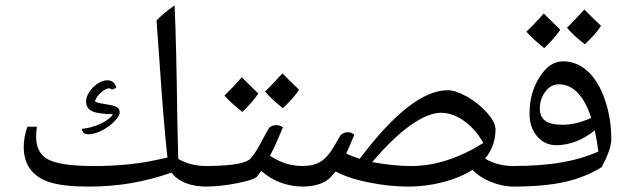

<svg xmlns="http://www.w3.org/2000/svg" viewBox="-20 -691 2334 711"><path d="M753.4 -67.9C753.4 -73.2 750.5 -76.2 744.6 -76.2C705.1 -76.2 670.4 -85 640.1 -102.5L636.7 -239.7C634.3 -435.5 630.9 -579.6 626.5 -670.9C601.1 -653.3 578.6 -634.8 559.6 -615.2L569.3 -481.9C580.6 -314 590.8 -189 600.1 -107.4L537.6 -94.2C472.2 -82 402.8 -76.2 329.1 -76.2C247.1 -76.2 190.9 -84 160.2 -99.6C129.4 -114.7 113.8 -143.1 113.8 -184.1C113.8 -198.2 114.7 -210.4 116.7 -221.7H81.5C72.3 -195.8 67.9 -170.9 67.9 -146C67.9 -113.3 76.2 -86.4 92.3 -64.5C108.4 -42.5 132.8 -25.9 166 -15.6C199.2 -5.4 246.6 0 307.6 0C363.8 0 416.5 -4.4 464.8 -12.7C513.2 -21 563 -33.7 615.2 -51.8L618.7 -47.4C643.6 -16.6 688.5 0 744.6 0C750.5 0 753.4 -2.9 753.4 -8.3ZM397.9 -268.1C394 -260.3 386.2 -253.4 376 -246.1C353 -230.5 318.8 -217.3 283.7 -213.9C283.7 -202.6 290.5 -193.8 306.6 -193.8C359.9 -193.8 423.3 -250.5 423.3 -274.4C423.3 -281.7 421.4 -288.6 414.1 -293C395.5 -306.2 356.4 -303.2 331.5 -314.9C336.4 -337.9 368.2 -363.8 383.3 -363.8C387.7 -363.8 391.6 -362.3 394.5 -358.9L410.6 -365.7C406.2 -384.3 395.5 -393.6 377.4 -393.6C338.9 -393.6 298.8 -347.2 298.8 -316.4C298.8 -279.3 327.6 -269.5 397.9 -268.1Z M1003.4 -227.5C988.8 -227.5 978.5 -222.2 972.7 -211.4L955.1 -179.2C932.1 -134.8 914.6 -107.9 902.8 -99.6C878.9 -82.5 818.8 -76.2 736.3 -76.2C731 -76.2 728 -73.2 728 -67.9V-8.3C728 -2.9 731 0 736.3 0C776.4 0 817.4 -4.4 858.9 -12.7C900.4 -21 924.3 -29.3 931.2 -36.6L947.3 -58.1C991.2 -19.5 1043.9 0 1105.5 0C1110.8 0 1113.8 -2.9 1113.8 -8.3V-67.9C1113.8 -73.2 1110.8 -76.2 1105.5 -76.2C1060.1 -76.2 1024.4 -85.4 979.5 -114.3C981.4 -116.7 986.8 -127.4 996.1 -147C1005.4 -166.5 1015.6 -190.9 1027.8 -219.7C1020.5 -225.1 1012.7 -227.5 1003.4 -227.5ZM936.5 -344.7C903.8 -376.5 883.3 -396.5 875.5 -404.8C850.1 -376 828.6 -353.5 811 -337.4C825.2 -320.8 847.7 -300.3 877.4 -276.4C904.8 -302.7 924.3 -325.7 936.5 -344.7ZM1087.4 -358.9C1054.2 -390.6 1033.7 -411.1 1025.9 -419.4C990.2 -380.9 968.8 -358.4 961.4 -352.1C977.1 -333.5 999 -313 1027.3 -290.5C1055.2 -316.4 1075.2 -338.9 1087.4 -358.9Z M1882.8 0C1888.7 0 1891.6 -2.9 1891.6 -8.3V-67.9C1891.6 -73.2 1888.7 -76.2 1882.8 -76.2C1842.3 -76.2 1806.6 -85.4 1776.4 -103.5C1802.2 -135.3 1814.9 -170.9 1814.9 -211.4C1814.9 -229.5 1804.2 -251 1782.2 -274.9C1760.3 -298.8 1735.8 -318.8 1708 -334C1680.2 -349.1 1657.2 -356.9 1638.2 -356.9C1548.3 -356.9 1439.5 -272.5 1312 -103C1294.9 -108.4 1278.3 -114.7 1262.2 -122.6C1268.1 -134.8 1277.8 -158.2 1292 -191.9C1285.6 -198.2 1277.8 -201.2 1268.6 -201.2C1254.4 -201.2 1243.7 -195.3 1236.8 -183.6L1221.2 -155.8C1203.1 -124.5 1185.5 -103.5 1168 -92.8C1150.4 -81.5 1126.5 -76.2 1096.7 -76.2C1091.3 -76.2 1088.4 -73.2 1088.4 -67.9V-8.3C1088.4 -2.9 1091.3 0 1096.7 0C1147.5 0 1184.1 -12.2 1206.1 -36.6L1223.1 -56.2C1252.9 -39.6 1293.5 -25.9 1344.2 -15.6C1395 -5.4 1444.3 0 1492.7 0C1535.2 0 1578.1 -5.4 1621.1 -16.6C1663.6 -27.8 1699.7 -43 1729.5 -62C1747.6 -43.5 1770.5 -28.3 1798.3 -17.1C1826.2 -5.9 1854.5 0 1882.8 0ZM1502.9 -76.2C1458.5 -76.2 1410.6 -81.1 1358.4 -90.8C1460.4 -211.4 1550.3 -273.4 1613.3 -273.4C1641.1 -273.4 1668.9 -263.7 1697.3 -244.1C1725.6 -224.1 1750 -196.8 1770 -161.6C1678.7 -104.5 1589.8 -76.2 1502.9 -76.2Z M2195.8 -129.9C2153.8 -111.3 2107.9 -97.7 2058.1 -89.4C2008.3 -80.6 1947.3 -76.2 1875.5 -76.2C1869.1 -76.2 1866.2 -73.2 1866.2 -66.9V-9.3C1866.2 -2.9 1869.1 0 1875.5 0C1957 0 2022.5 -5.9 2072.8 -17.6C2123 -28.8 2168 -47.4 2208.5 -72.3C2231.9 -117.2 2243.7 -150.9 2243.7 -173.8C2243.7 -226.6 2235.8 -275.9 2220.2 -321.3C2189 -412.6 2133.8 -463.9 2064.9 -463.9C2031.2 -463.9 2002.4 -444.3 1978 -405.3C1953.1 -366.2 1940.9 -321.3 1940.9 -270C1940.9 -236.3 1950.2 -208.5 1968.8 -186.5C1986.8 -164.6 2010.7 -153.3 2040 -153.3C2089.4 -153.3 2141.6 -173.8 2182.1 -208.5C2188 -183.6 2192.4 -157.2 2195.8 -129.9ZM2049.8 -378.9C2102.1 -378.9 2143.6 -335 2169.4 -254.4C2131.8 -237.3 2096.7 -229 2064 -229C2004.9 -229 1979 -248 1979 -289.6C1979 -312.5 1985.8 -333 1999.5 -351.6C2012.7 -369.6 2029.8 -378.9 2049.8 -378.9ZM2054.7 -581.1C2022 -612.8 2001.5 -632.8 1993.7 -641.1C1968.3 -612.3 1946.8 -589.8 1929.2 -573.7C1943.4 -557.1 1965.8 -536.6 1995.6 -512.7C2022.9 -539.1 2042.5 -562 2054.7 -581.1ZM2205.6 -595.2C2172.4 -627 2151.9 -647.5 2144 -655.8C2108.4 -617.2 2086.9 -594.7 2079.6 -588.4C2095.2 -569.8 2117.2 -549.3 2145.5 -526.9C2173.3 -552.7 2193.4 -575.2 2205.6 -595.2Z"/></svg>

Font: Noto Naskh Arabic
Style: Regular
Weight: 400
Designer: Monotype Design Team
Foundry: Monotype Imaging Inc.
Version: Version 1.07